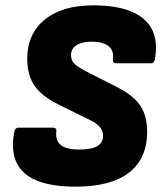

<svg xmlns="http://www.w3.org/2000/svg" viewBox="-20 -687 605 719"><path d="M263 12Q174 12 118.5 -10.5Q63 -33 41.5 -79Q20 -125 34 -195Q37 -209 49 -209H178Q193 -209 191 -195Q188 -171 197 -156Q206 -141 226 -134Q246 -127 277 -127Q323 -127 344.5 -140Q366 -153 366 -179Q366 -191 360.5 -201.5Q355 -212 343.5 -221.5Q332 -231 312 -240L198 -296Q158 -316 132 -340Q106 -364 94 -395Q82 -426 82 -467Q82 -560 147.5 -613.5Q213 -667 329 -667Q416 -667 471.5 -644Q527 -621 549.5 -576Q572 -531 560 -465Q557 -450 546 -450H415Q401 -450 403 -465Q407 -499 385.5 -515Q364 -531 322 -531Q286 -531 266 -517.5Q246 -504 246 -481Q246 -469 250.5 -459.5Q255 -450 266.5 -441.5Q278 -433 298 -422L420 -360Q459 -340 483.5 -317Q508 -294 519.5 -264Q531 -234 531 -194Q531 -93 463 -40.5Q395 12 263 12Z"/></svg>

Font: Sofia Sans Black
Style: Italic
Weight: 900
Italic angle: -9°
Version: Version 4.100-B